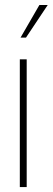

<svg xmlns="http://www.w3.org/2000/svg" viewBox="-20 -756 213 776"><path d="M87.9 0H60.1V-516.1H87.9ZM85 -604H63L139.2 -735.8H172.9Z"/></svg>

Font: Creato Display Thin
Style: Regular
Weight: 265
Version: Version 1.000